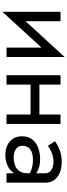

<svg xmlns="http://www.w3.org/2000/svg" viewBox="512 -1048 570 1635"><g transform="rotate(90 797.5 -230.0)"><path d="M460 -380 465 -495 85 -80 80 35ZM160 -460H80V35L160 -75ZM465 -495 385 -385V0H465Z M667 -205H1007V-280H667ZM955 -460V0H1035V-460ZM620 -460V0H700V-460Z M1221 -135Q1221 -163 1234 -183Q1247 -203 1273.5 -214Q1300 -225 1340 -225Q1384 -225 1419 -213.5Q1454 -202 1488 -178V-225Q1481 -234 1462 -248.5Q1443 -263 1411.5 -274.5Q1380 -286 1336 -286Q1276 -286 1232 -267.5Q1188 -249 1164 -215Q1140 -181 1140 -132Q1140 -85 1161.5 -53.5Q1183 -22 1219 -6Q1255 10 1298 10Q1346 10 1385 -6.5Q1424 -23 1447.5 -54.5Q1471 -86 1471 -130L1455 -180Q1455 -137 1437.5 -111Q1420 -85 1389 -73Q1358 -61 1318 -61Q1291 -61 1269 -69.5Q1247 -78 1234 -94.5Q1221 -111 1221 -135ZM1221 -352Q1232 -360 1251.5 -371.5Q1271 -383 1298 -391.5Q1325 -400 1358 -400Q1396 -400 1425.5 -382.5Q1455 -365 1455 -330V0H1535V-330Q1535 -375 1512.5 -406Q1490 -437 1450.5 -453.5Q1411 -470 1358 -470Q1296 -470 1252 -451Q1208 -432 1182 -413Z"/></g></svg>

Font: Glinicke Jost Regular
Style: Regular
Weight: 400
Version: Version 3.710